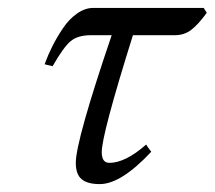

<svg xmlns="http://www.w3.org/2000/svg" viewBox="-20 -449 538 481"><path d="M259.8 -360.8H208Q174.8 -360.8 157 -345.9Q139.2 -331.1 111.8 -283.2Q110.4 -283.7 105.7 -284.7Q101.1 -285.6 97.2 -286.6Q93.3 -287.6 91.8 -288.1Q100.1 -311 111.1 -333Q122.1 -355 137.5 -377.9Q152.8 -400.9 172.9 -415Q192.9 -429.2 213.9 -429.2H490.2L498 -417Q477.1 -388.2 459.5 -374.5Q441.9 -360.8 418 -360.8H313Q234.9 -111.8 234.9 -67.9Q234.9 -41 253.9 -41Q293.9 -41 346.2 -86.9Q347.7 -83.5 358.9 -68.8Q283.2 12.2 230 12.2Q199.2 12.2 184.6 0Q169.9 -12.2 169.9 -41Q169.9 -96.2 259.8 -360.8Z"/></svg>

Font: Common Serif
Style: Italic
Weight: 400
Italic angle: -12°
Designer: Philipp H. Poll, Khaled Hosny
Foundry: Stefan Peev, Context Ltd.
Version: Version 1.026